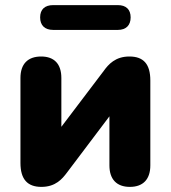

<svg xmlns="http://www.w3.org/2000/svg" viewBox="-20 -722 668 751"><path d="M441 -605C473 -605 491 -623 491 -654C491 -685 473 -702 441 -702H188C155 -702 137 -685 137 -654C137 -623 155 -605 188 -605ZM142 9C198 9 224 -23 242 -47L408 -267V-75C408 -21 436 9 488 9C540 9 568 -21 568 -75V-407C568 -472 541 -501 486 -501C431 -501 404 -470 386 -445L220 -226V-417C220 -472 192 -501 141 -501C89 -501 60 -472 60 -417V-85C60 -21 87 9 142 9Z"/></svg>

Font: Nunito Black
Style: Regular
Weight: 900
Designer: Vernon Adams
Foundry: Vernon Adams
Version: Version 3.602